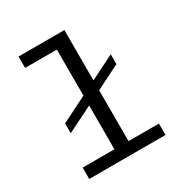

<svg xmlns="http://www.w3.org/2000/svg" viewBox="-167 -850 935 979"><g transform="rotate(-30 300.0 -360.5)"><path d="M265 0V-654H78V-721H348V0ZM78 0V-67H527V0ZM113 -249V-307L491 -496V-438Z"/></g></svg>

Font: Chivo Mono Medium Light
Style: Regular
Weight: 300
Monospace: yes
Version: Version 1.008